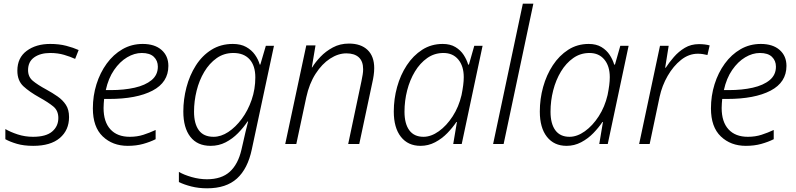

<svg xmlns="http://www.w3.org/2000/svg" viewBox="-20 -780 4311 1040"><path d="M160 10Q109 10 71.5 -1Q34 -12 9 -26V-81Q36 -65 75.5 -52Q115 -39 159 -39Q229 -39 262.5 -67.5Q296 -96 296 -141Q296 -181 268.5 -203.5Q241 -226 194 -252Q140 -282 107 -312.5Q74 -343 74 -397Q74 -467 124.5 -504.5Q175 -542 252 -542Q300 -542 338.5 -532Q377 -522 406 -509L387 -461Q361 -473 327 -483Q293 -493 252 -493Q199 -493 165.5 -469.5Q132 -446 132 -400Q132 -364 157.5 -342.5Q183 -321 231 -295Q264 -277 292 -257.5Q320 -238 337 -212Q354 -186 354 -146Q354 -75 304 -32.5Q254 10 160 10Z M672 10Q590 10 536.5 -41Q483 -92 483 -193Q483 -261 502.5 -323.5Q522 -386 558 -435.5Q594 -485 643.5 -513.5Q693 -542 753 -542Q818 -542 855 -509.5Q892 -477 892 -423Q892 -334 806 -289Q720 -244 570 -244H544Q543 -234 542 -220.5Q541 -207 541 -195Q541 -120 578 -79.5Q615 -39 683 -39Q723 -39 757 -50Q791 -61 823 -76V-26Q793 -11 755.5 -0.5Q718 10 672 10ZM580 -292Q652 -292 709.5 -305Q767 -318 801 -346Q835 -374 835 -419Q835 -451 813.5 -472Q792 -493 748 -493Q708 -493 668.5 -469.5Q629 -446 598 -401Q567 -356 553 -292Z M1102 240Q1056 240 1016.5 230Q977 220 949 206V151Q976 167 1018 179Q1060 191 1101 191Q1180 191 1225 150Q1270 109 1288 30L1297 -9Q1302 -34 1310 -66Q1318 -98 1324 -122H1321Q1299 -89 1269 -58.5Q1239 -28 1202 -9Q1165 10 1121 10Q1049 10 1011 -39Q973 -88 973 -176Q973 -242 990 -307Q1007 -372 1041 -425.5Q1075 -479 1125.5 -510.5Q1176 -542 1241 -542Q1284 -542 1313.5 -525.5Q1343 -509 1361 -483.5Q1379 -458 1387 -430H1390L1420 -532H1464L1344 29Q1322 134 1263.5 187Q1205 240 1102 240ZM1137 -39Q1177 -39 1216.5 -65Q1256 -91 1289.5 -136Q1323 -181 1343 -239Q1363 -297 1363 -361Q1363 -424 1332 -458.5Q1301 -493 1244 -493Q1193 -493 1153.5 -465Q1114 -437 1086.5 -391Q1059 -345 1045 -288.5Q1031 -232 1031 -175Q1031 -110 1057 -74.5Q1083 -39 1137 -39Z M1525 0 1639 -534H1689L1669 -415H1671Q1688 -443 1716 -472.5Q1744 -502 1783 -523Q1822 -544 1870 -544Q1935 -544 1971 -509.5Q2007 -475 2007 -411Q2007 -392 2004 -371.5Q2001 -351 1997 -334L1926 0H1866L1938 -341Q1942 -361 1944.5 -376Q1947 -391 1947 -405Q1947 -448 1923.5 -469.5Q1900 -491 1856 -491Q1812 -491 1768 -462.5Q1724 -434 1689.5 -380.5Q1655 -327 1639 -253L1585 0Z M2258 10Q2190 10 2151.5 -39Q2113 -88 2113 -176Q2113 -244 2131 -309Q2149 -374 2183.5 -426.5Q2218 -479 2267 -510.5Q2316 -542 2378 -542Q2419 -542 2447 -525Q2475 -508 2491.5 -482.5Q2508 -457 2516 -430H2520L2549 -532H2594L2481 0H2435L2455 -119H2452Q2432 -89 2403 -59Q2374 -29 2337 -9.5Q2300 10 2258 10ZM2274 -39Q2315 -39 2357 -69Q2399 -99 2432 -150Q2465 -201 2480 -265Q2486 -295 2489 -318.5Q2492 -342 2492 -362Q2492 -422 2462.5 -457.5Q2433 -493 2382 -493Q2333 -493 2294 -465.5Q2255 -438 2227.5 -392.5Q2200 -347 2185.5 -290.5Q2171 -234 2171 -175Q2171 -110 2197 -74.5Q2223 -39 2274 -39Z M2651 0 2812 -760H2869L2708 0Z M3049 10Q2981 10 2942.5 -39Q2904 -88 2904 -176Q2904 -244 2922 -309Q2940 -374 2974.5 -426.5Q3009 -479 3058 -510.5Q3107 -542 3169 -542Q3210 -542 3238 -525Q3266 -508 3282.5 -482.5Q3299 -457 3307 -430H3311L3340 -532H3385L3272 0H3226L3246 -119H3243Q3223 -89 3194 -59Q3165 -29 3128 -9.5Q3091 10 3049 10ZM3065 -39Q3106 -39 3148 -69Q3190 -99 3223 -150Q3256 -201 3271 -265Q3277 -295 3280 -318.5Q3283 -342 3283 -362Q3283 -422 3253.5 -457.5Q3224 -493 3173 -493Q3124 -493 3085 -465.5Q3046 -438 3018.5 -392.5Q2991 -347 2976.5 -290.5Q2962 -234 2962 -175Q2962 -110 2988 -74.5Q3014 -39 3065 -39Z M3442 0 3555 -532H3602L3583 -413H3586Q3604 -441 3630 -471Q3656 -501 3689.5 -521Q3723 -541 3766 -541Q3799 -541 3824 -534L3812 -482Q3800 -485 3787 -487Q3774 -489 3760 -489Q3711 -489 3669 -455.5Q3627 -422 3596.5 -369Q3566 -316 3553 -256L3499 0Z M4020 10Q3938 10 3884.5 -41Q3831 -92 3831 -193Q3831 -261 3850.5 -323.5Q3870 -386 3906 -435.5Q3942 -485 3991.5 -513.5Q4041 -542 4101 -542Q4166 -542 4203 -509.5Q4240 -477 4240 -423Q4240 -334 4154 -289Q4068 -244 3918 -244H3892Q3891 -234 3890 -220.5Q3889 -207 3889 -195Q3889 -120 3926 -79.5Q3963 -39 4031 -39Q4071 -39 4105 -50Q4139 -61 4171 -76V-26Q4141 -11 4103.5 -0.5Q4066 10 4020 10ZM3928 -292Q4000 -292 4057.5 -305Q4115 -318 4149 -346Q4183 -374 4183 -419Q4183 -451 4161.5 -472Q4140 -493 4096 -493Q4056 -493 4016.5 -469.5Q3977 -446 3946 -401Q3915 -356 3901 -292Z"/></svg>

Font: Noto Sans Light
Style: Italic
Weight: 300
Italic angle: -12°
Designer: Monotype Design Team
Foundry: Monotype Imaging Inc.
Version: Version 2.013; ttfautohint (v1.8.4.7-5d5b)